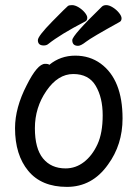

<svg xmlns="http://www.w3.org/2000/svg" viewBox="-20 -711 540 755"><path d="M243.2 23.9Q143.1 23.9 91.1 -39.1Q39.1 -102.1 39.1 -207Q39.1 -287.1 85 -376Q127 -460 157.2 -460Q170.9 -460 173.8 -456.1Q217.8 -492.2 275.9 -492.2Q333 -492.2 376 -460.9Q461.9 -397.9 461.9 -245.1Q461.9 -142.1 404.8 -64Q342.8 23.9 243.2 23.9ZM237.8 -48.8Q277.8 -48.8 310.3 -74Q342.8 -99.1 363.3 -143.6Q383.8 -188 383.8 -257.8Q383.8 -327.1 356.4 -373.5Q329.1 -419.9 268.1 -419.9Q208 -419.9 162.6 -354Q117.2 -288.1 117.2 -207Q117.2 -127 149.2 -87.9Q181.2 -48.8 237.8 -48.8ZM151.9 -532.2Q128.9 -532.2 128.9 -553.2Q128.9 -568.8 185.5 -626.5Q242.2 -684.1 247.1 -687.5Q252 -690.9 263.2 -690.9Q274.9 -690.9 289.1 -682.4Q303.2 -673.8 313.2 -661.9Q323.2 -649.9 323.2 -641.1Q323.2 -629.9 314 -626Q217.8 -576.2 169.9 -538.1Q163.1 -532.2 151.9 -532.2ZM287.1 -530.8Q264.2 -530.8 264.2 -553.2Q264.2 -571.8 380.9 -685.1Q387.2 -690.9 397.9 -690.9Q409.2 -690.9 423.6 -681.9Q438 -672.9 448 -660.4Q458 -647.9 458 -639.2Q458 -627.9 449.2 -624Q338.9 -563 318.4 -546.9Q297.9 -530.8 287.1 -530.8Z"/></svg>

Font: LXGW WenKai Mono GB Screen
Style: Regular
Weight: 400
Monospace: yes
Designer: LXGW / Fontworks Inc.
Foundry: LXGW / Fontworks Inc.
Version: Version 1.510;January 18,2025